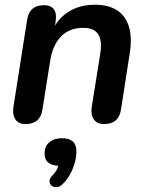

<svg xmlns="http://www.w3.org/2000/svg" viewBox="-20 -519 625 814"><path d="M88 7Q59 7 45.5 -12.5Q32 -32 37 -66L95 -435Q104 -497 167 -497Q195 -497 208 -480Q221 -463 216 -429L206 -365L202 -390Q227 -443 273.5 -471Q320 -499 383 -499Q437 -499 473.5 -477Q510 -455 525.5 -409.5Q541 -364 530 -293L493 -55Q484 7 421 7Q392 7 378 -12.5Q364 -32 369 -66L405 -291Q414 -346 396.5 -373.5Q379 -401 333 -401Q274 -401 238.5 -364Q203 -327 193 -263L160 -55Q151 7 88 7ZM245 262Q233 274 220 274.5Q207 275 198.5 268Q190 261 190 249Q190 237 203 224Q217 210 223.5 194.5Q230 179 232 163L233 184Q202 184 185.5 171Q169 158 169 133Q169 101 189.5 84Q210 67 243 67Q304 67 304 123Q304 147 296.5 173Q289 199 276 222Q263 245 245 262Z"/></svg>

Font: Nunito Variable Extra Light
Style: Italic
Weight: 200
Italic angle: -9°
Designer: Vernon Adams
Foundry: Vernon Adams
Version: Version 3.602